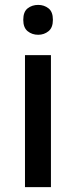

<svg xmlns="http://www.w3.org/2000/svg" viewBox="-20 -764 310 784"><path d="M136 -744Q160 -744 178 -730Q196 -716 196 -683Q196 -651 178 -636.5Q160 -622 136 -622Q111 -622 93 -636.5Q75 -651 75 -683Q75 -716 93 -730Q111 -744 136 -744ZM188 -539V0H82V-539Z"/></svg>

Font: Noto Sans Meetei Mayek Medium
Style: Regular
Weight: 500
Designer: Monotype Design Team and Neelakash Kshetrimayum
Foundry: Monotype Imaging Inc.
Version: Version 2.002; ttfautohint (v1.8.4.7-5d5b)